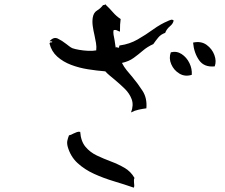

<svg xmlns="http://www.w3.org/2000/svg" viewBox="-20 -788 1040 888"><path d="M783 -694Q782 -680 766 -666.5Q750 -653 744 -636Q724 -629 712 -614.5Q700 -600 689 -584Q662 -572 641 -554Q620 -536 598 -520Q576 -504 544 -497Q553 -479 566 -463Q579 -447 592 -432Q618 -401 639.5 -367.5Q661 -334 657 -287Q641 -285 622 -281Q603 -277 586 -268Q599 -302 589 -329Q579 -356 557 -377.5Q535 -399 511 -419Q499 -429 487.5 -438.5Q476 -448 467 -458Q429 -461 387.5 -467.5Q346 -474 309 -488Q272 -502 245 -526Q218 -550 209 -587Q211 -593 215 -592Q219 -591 222 -594Q221 -597 214 -597Q211 -597 209 -597Q228 -619 247.5 -609.5Q267 -600 286 -585Q294 -579 301 -573.5Q308 -568 315 -565Q326 -561 346 -557.5Q366 -554 387.5 -553Q409 -552 425 -555Q427 -571 424 -589Q421 -607 417 -625Q412 -646 409 -667Q406 -688 409 -707Q413 -730 429 -739.5Q445 -749 457 -765Q461 -763 466 -767Q470 -769 470 -765Q487 -749 502.5 -731Q518 -713 538 -700Q536 -686 535.5 -674.5Q535 -663 535 -651Q535 -645 535 -642Q531 -642 524 -646Q521 -648 517 -649Q513 -650 506 -649Q503 -641 505 -628.5Q507 -616 510 -602Q511 -593 512.5 -584.5Q514 -576 515 -568Q518 -571 521 -569Q523 -568 525 -568Q531 -565 531 -572Q531 -578 535 -578Q579 -584 616.5 -605.5Q654 -627 688.5 -652Q723 -677 757 -691Q758 -691 761 -693Q765 -695 771 -696.5Q777 -698 783 -694ZM602 35Q599 41 599.5 47Q600 53 600 59Q601 64 601 69.5Q601 75 599 80Q556 65 507.5 50.5Q459 36 415 16Q371 -4 338.5 -34Q306 -64 293 -110Q289 -126 291.5 -137.5Q294 -149 299 -162Q304 -163 309 -165Q314 -167 319 -170Q327 -174 335.5 -177Q344 -180 351 -178Q354 -135 375 -109.5Q396 -84 427.5 -69Q459 -54 492.5 -41.5Q526 -29 555.5 -12Q585 5 602 35ZM973 -481Q924 -476 900.5 -510Q877 -544 873 -591Q910 -599 935.5 -580.5Q961 -562 971.5 -533.5Q982 -505 973 -481ZM867 -442Q836 -432 810 -447.5Q784 -463 772 -491Q760 -519 770 -546Q797 -553 820 -538Q843 -523 856 -496.5Q869 -470 867 -442Z"/></svg>

Font: Yuji Mai
Style: Regular
Weight: 400
Designer: Kataoka Yuji
Foundry: Kinuta Font Factory
Version: Version 3.002